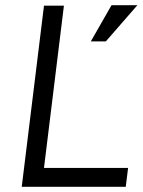

<svg xmlns="http://www.w3.org/2000/svg" viewBox="-20 -722 551 742"><path d="M411 -702H511L389 -562H331ZM150 -700H227L150 -73H475L466 0H64Z"/></svg>

Font: Haskoy
Style: Italic
Weight: 400
Designer: Ertekin Erdin
Foundry: Ertekin Erdin
Version: Version 2.000; ttfautohint (v1.8.4.7-5d5b)